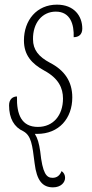

<svg xmlns="http://www.w3.org/2000/svg" viewBox="-20 -566 397 826"><path d="M208 240C242 240 260 219 260 199C260 187 255 177 245 170C237 190 224 199 206 199C180 199 163 181 153 85C148 51 142 29 130 10H140C234 10 291 -57 291 -147C291 -216 257 -264 195 -296C146 -322 122 -352 122 -397C121 -468 162 -516 220 -516C283 -516 299 -461 297 -406C319 -406 334 -418 334 -443C334 -497 299 -546 225 -546C138 -546 83 -479 83 -392C83 -329 116 -292 171 -262C232 -229 251 -187 251 -142C251 -70 209 -20 143 -20C73 -20 51 -73 53 -151C36 -151 19 -140 19 -113C19 -56 41 -19 81 -1C114 18 119 55 129 137C138 211 163 240 208 240Z"/></svg>

Font: Noto Serif Condensed ExtraLight
Style: Italic
Weight: 200
Width: 3
Italic angle: -12°
Designer: Monotype Design Team
Foundry: Monotype Imaging Inc.
Version: Version 2.013